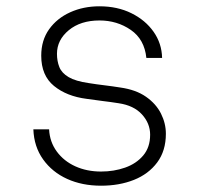

<svg xmlns="http://www.w3.org/2000/svg" viewBox="-20 -580 640 610"><path d="M301 10Q241 10 193.5 -11.5Q146 -33 117 -73.5Q88 -114 86 -169H136Q138 -129 160.5 -98.5Q183 -68 219.5 -51.5Q256 -35 301 -35Q342 -35 377.5 -47.5Q413 -60 435 -86Q457 -112 457 -152Q457 -188 431 -216.5Q405 -245 357 -252Q332 -256 306.5 -259Q281 -262 255 -266Q192 -274 151.5 -307Q111 -340 111 -403Q111 -452 136 -487Q161 -522 203 -541Q245 -560 296 -560Q353 -560 397.5 -538Q442 -516 468 -479Q494 -442 495 -396H445Q439 -455 395.5 -485Q352 -515 296 -515Q236 -515 198.5 -484Q161 -453 161 -409Q161 -386 168.5 -367Q176 -348 198 -335Q220 -322 262 -316Q287 -312 312 -309Q337 -306 362 -302Q412 -295 444 -272.5Q476 -250 491.5 -219Q507 -188 507 -155Q507 -101 479.5 -64Q452 -27 405.5 -8.5Q359 10 301 10Z"/></svg>

Font: Tiny Thin
Style: Regular
Weight: 100
Monospace: yes
Designer: Philipp Nurullin, Konstantin Bulenkov
Foundry: JetBrains
Version: Version 2.251; ttfautohint (v1.8.4.7-5d5b)